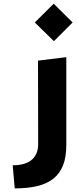

<svg xmlns="http://www.w3.org/2000/svg" viewBox="-20 -747 428 1056"><path d="M276.4 -520.5 171.4 -623.5 275.4 -726.6 379.4 -623.5ZM49.8 162.1Q80.1 162.1 105.7 155.8Q131.3 149.4 150.1 135.5Q168.9 121.6 179.4 99.1Q189.9 76.7 189.9 44.4L189 -413.6L344.7 -432.6V51.3Q344.7 116.2 327.1 161.4Q309.6 206.5 274.4 234.9Q239.3 263.2 186 276.1Q132.8 289.1 61 289.1Z"/></svg>

Font: DimaExpo
Style: Bold
Weight: 700
Width: 6
Designer: R.Balvardi
Foundry: Dima Software Group
Version: Version 1.00;June 11, 2019;FontCreator 11.5.0.2427 64-bit